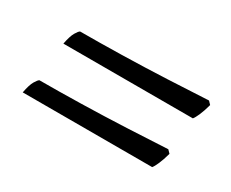

<svg xmlns="http://www.w3.org/2000/svg" viewBox="-49 -526 590 491"><g transform="rotate(30 245.5 -281.0)"><path d="M64.1 -330.4Q68.9 -355 75.3 -365.8Q81.7 -376.6 85.7 -378.6Q141.8 -378.6 208.1 -380.1Q274.5 -381.6 340.2 -384.6Q405.8 -387.6 459.4 -390.6L467.7 -381.9Q462.2 -361.7 456.4 -348.5Q450.6 -335.4 446.4 -330.4ZM36.4 -170.4Q41.1 -195 47.5 -205.8Q53.9 -216.6 57.9 -218.6Q114 -218.6 180.4 -220.1Q246.7 -221.6 312.4 -224.6Q378 -227.6 431.6 -230.6L440 -221.9Q434.4 -201.7 428.6 -188.5Q422.9 -175.4 418.6 -170.4Z"/></g></svg>

Font: Texturina Medium
Style: Italic
Weight: 500
Italic angle: -11°
Designer: Guillermo Torres Carreño
Foundry: Omnibus-Type
Version: Version 1.002